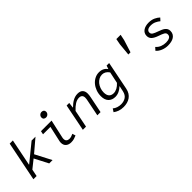

<svg xmlns="http://www.w3.org/2000/svg" viewBox="170 -1877 3259 3259"><g transform="rotate(-45 1800.0 -247.5)"><path d="M49 0 192 -712H268L171 -228H175L492 -486H585L357 -292L509 0H429L301 -247L152 -128L126 0Z M947 12Q889 12 852.5 -19Q816 -50 816 -110Q816 -133 824 -163L882 -424H704L717 -486H971L898 -156Q896 -147 895 -139.5Q894 -132 894 -124Q894 -86 915 -69Q936 -52 969 -52Q992 -52 1014 -59Q1036 -66 1062 -78L1080 -20Q1049 -6 1018 3Q987 12 947 12ZM943 -589Q919 -589 902.5 -602.5Q886 -616 886 -642Q886 -671 906.5 -691Q927 -711 955 -711Q981 -711 997 -697.5Q1013 -684 1013 -658Q1013 -629 992.5 -609Q972 -589 943 -589Z M1236 0 1333 -486H1395L1383 -387H1387Q1409 -409 1433.5 -429Q1458 -449 1485 -464.5Q1512 -480 1542 -489Q1572 -498 1605 -498Q1670 -498 1700 -465Q1730 -432 1730 -377Q1730 -356 1727.5 -336.5Q1725 -317 1721 -297L1661 0H1584L1642 -289Q1651 -326 1651 -357Q1651 -393 1631.5 -412.5Q1612 -432 1574 -432Q1525 -432 1475.5 -401Q1426 -370 1375 -314L1312 0Z M2001 217Q1941 217 1895 200Q1849 183 1816 157L1852 102Q1881 128 1921 141Q1961 154 2002 154Q2067 154 2115 123Q2163 92 2179 21L2201 -82H2197Q2162 -47 2116.5 -25.5Q2071 -4 2024 -4Q1946 -4 1900.5 -51Q1855 -98 1855 -186Q1855 -250 1876 -307Q1897 -364 1933 -406.5Q1969 -449 2017 -473.5Q2065 -498 2119 -498Q2171 -498 2209.5 -478Q2248 -458 2268 -425H2272L2292 -486H2353L2251 25Q2241 76 2218 112.5Q2195 149 2162 172Q2129 195 2088 206Q2047 217 2001 217ZM2047 -68Q2087 -68 2129 -90Q2171 -112 2209 -154L2253 -361Q2227 -399 2195.5 -416.5Q2164 -434 2128 -434Q2089 -434 2053.5 -415Q2018 -396 1991.5 -363.5Q1965 -331 1949.5 -288Q1934 -245 1934 -198Q1934 -132 1963.5 -100Q1993 -68 2047 -68Z M2686 -358 2707 -581 2727 -687H2830L2808 -581L2738 -358Z M3270 12Q3207 12 3148.5 -12Q3090 -36 3055 -77L3099 -126Q3135 -85 3183 -66.5Q3231 -48 3284 -48Q3335 -48 3368.5 -66Q3402 -84 3402 -125Q3402 -160 3368.5 -179Q3335 -198 3274 -218Q3198 -244 3163 -276.5Q3128 -309 3128 -360Q3128 -395 3142.5 -421Q3157 -447 3182 -464Q3207 -481 3240 -489.5Q3273 -498 3310 -498Q3380 -498 3431 -474Q3482 -450 3513 -419L3470 -372Q3440 -398 3398 -418Q3356 -438 3302 -438Q3254 -438 3227.5 -419.5Q3201 -401 3201 -369Q3201 -335 3231.5 -316Q3262 -297 3321 -277Q3355 -265 3383.5 -252.5Q3412 -240 3432 -224Q3452 -208 3463.5 -186.5Q3475 -165 3475 -135Q3475 -96 3459 -68Q3443 -40 3415 -22Q3387 -4 3350 4Q3313 12 3270 12Z"/></g></svg>

Font: Source Code Pro
Style: Italic
Weight: 400
Italic angle: -11°
Monospace: yes
Designer: Paul D. Hunt, Teo Tuominen
Foundry: Adobe Systems Incorporated
Version: Version 1.050;PS 1.000;hotconv 16.6.51;makeotf.lib2.5.65220